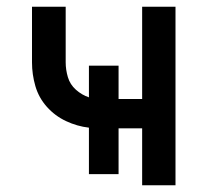

<svg xmlns="http://www.w3.org/2000/svg" viewBox="-20 -550 616 570"><path d="M402 0H501V-530H402V-256H332V-355H244V-261Q223 -268 205.5 -283.5Q188 -299 181.5 -321Q175 -343 175 -365V-530H75V-365Q75 -329 85 -294.5Q95 -260 119 -233Q143 -206 176 -190.5Q209 -175 244 -171V-33H332V-169H402Z"/></svg>

Font: Iosevka Sparkle Medium
Style: Regular
Weight: 500
Designer: Belleve Invis
Foundry: Belleve Invis
Version: Version 4.5.0; ttfautohint (v1.8.3)